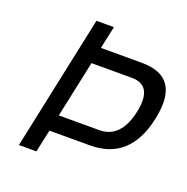

<svg xmlns="http://www.w3.org/2000/svg" viewBox="-121 -784 876 898"><g transform="rotate(20 317.0 -335.0)"><path d="M154 0 178 -112H380C512 -112 594 -186 625 -335C657 -484 607 -558 475 -558H272L296 -670H209L67 0ZM195 -194 255 -476H456C527 -476 553 -429 533 -335C513 -241 467 -194 396 -194Z"/></g></svg>

Font: LT Wave Mono
Style: Italic
Weight: 400
Designer: Daniel Lyons
Version: Version 2.5 (Glyphs App)